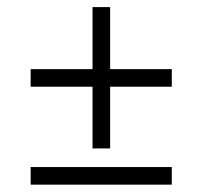

<svg xmlns="http://www.w3.org/2000/svg" viewBox="-20 -535 567 538"><path d="M288.6 -341.3H461.4V-292H288.6V-119.1H239.3V-292H65.9V-341.3H239.3V-515.1H288.6ZM461.4 -66.9V-17.6H65.9V-66.9Z"/></svg>

Font: Libertinage
Style: l
Weight: 400
Designer: OSP
Foundry: OSP
Version: Version 1.0; 2008; OFL relea